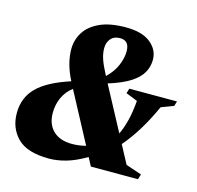

<svg xmlns="http://www.w3.org/2000/svg" viewBox="-103 -793 941 916"><g transform="rotate(15 368.0 -335.0)"><path d="M419 0 397 -41.5Q343.5 -10 299.2 2.5Q255 15 215.5 15Q107.5 15 59.5 -33.2Q11.5 -81.5 11.5 -155.5Q11.5 -232 61.8 -282.5Q112 -333 223.5 -369Q183.5 -446.5 183.5 -518Q183.5 -563 207.2 -601Q231 -639 281 -662Q331 -685 409.5 -685Q490 -685 531.5 -651.2Q573 -617.5 573 -568.5Q573 -535 557 -505.8Q541 -476.5 502 -451Q463 -425.5 393.5 -404L509 -188Q523.5 -217 534.5 -260Q545.5 -303 550 -359.5L492.5 -382.5L500 -406.5H735.5L728 -382.5L667 -359.5Q636 -291 602.5 -237Q569 -183 533.5 -142L581.5 -52L659.5 -25.5L651.5 0ZM334 -562.5Q334 -536.5 343.2 -509Q352.5 -481.5 376.5 -436Q409.5 -467 425.5 -504.2Q441.5 -541.5 441.5 -575Q441.5 -628 396 -628Q365.5 -628 349.8 -609.2Q334 -590.5 334 -562.5ZM177 -201Q177 -145 210.2 -113Q243.5 -81 303 -81Q338.5 -81 371.5 -90L240.5 -336Q209.5 -312.5 193.2 -277.5Q177 -242.5 177 -201Z"/></g></svg>

Font: Newsreader 16pt ExtraBold
Style: Italic
Weight: 800
Italic angle: -17°
Designer: Hugues Gentile
Foundry: Production Type
Version: Version 1.003; ttfautohint (v1.8.3)